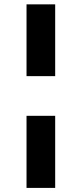

<svg xmlns="http://www.w3.org/2000/svg" viewBox="-20 -748 385 904"><path d="M104.9 -202.7H239.8V136.7H104.9ZM239.8 -727.5V-389.5H104.9V-727.5Z"/></svg>

Font: Inter
Style: Regular
Weight: 400
Designer: Rasmus Andersson
Foundry: rsms
Version: Version 4.000;git-8c9346024